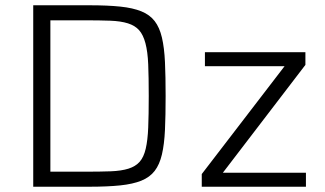

<svg xmlns="http://www.w3.org/2000/svg" viewBox="-20 -708 1233 728"><path d="M106 0ZM106 0V-688H319Q388 -688 436 -683Q484 -678 516 -665Q548 -652 566.5 -628Q585 -604 594 -565.5Q603 -527 605.5 -472.5Q608 -418 608 -344Q608 -270 605.5 -215.5Q603 -161 594 -122.5Q585 -84 566.5 -60Q548 -36 516 -23Q484 -10 435.5 -5Q387 0 319 0ZM171 -57H302Q360 -57 400 -58.5Q440 -60 467 -68.5Q494 -77 509.5 -94.5Q525 -112 532.5 -144Q540 -176 542 -224.5Q544 -273 544 -344Q544 -415 542 -463.5Q540 -512 531.5 -544Q523 -576 507.5 -593.5Q492 -611 465 -619.5Q438 -628 398 -629.5Q358 -631 302 -631H171ZM745 0V-48L1059 -457H757V-510H1138V-462L825 -53H1140V0Z"/></svg>

Font: Azeri Sans Light
Style: Regular
Weight: 300
Designer: Hector Gatti & Omnibus-Type (original fonts) / Cristiano Sobral (main changes and remastering)
Version: Version 1.000; ttfautohint (v1.6)